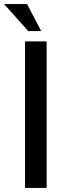

<svg xmlns="http://www.w3.org/2000/svg" viewBox="-22 -931 353 951"><path d="M102 -726H209V0H102ZM-2 -911H112L182 -777H118Z"/></svg>

Font: Josefin Sans Medium
Style: Regular
Weight: 500
Designer: Santiago Orozco
Foundry: Typemade
Version: Version 2.001